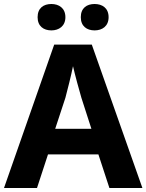

<svg xmlns="http://www.w3.org/2000/svg" viewBox="-20 -940 732 960"><path d="M168 -854C168 -809 198 -788 237 -788C274 -788 307 -809 307 -854C307 -900 274 -920 237 -920C198 -920 168 -900 168 -854ZM384 -854C384 -809 414 -788 453 -788C491 -788 523 -809 523 -854C523 -900 491 -920 453 -920C414 -920 384 -900 384 -854ZM527 0H692L439 -717H251L0 0H165L220 -168H472ZM387 -451 437 -296H256L307 -451C317 -489 336 -563 345 -609C354 -569 378 -481 387 -451Z"/></svg>

Font: Noto Sans Lao UI
Style: Bold
Weight: 700
Designer: Monotype Design Team
Foundry: Monotype Imaging Inc.
Version: Version 2.000